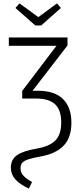

<svg xmlns="http://www.w3.org/2000/svg" viewBox="-20 -906 482 1132"><path d="M401 -183Q401 -95 355.5 -47.5Q310 0 222 16Q173 25 148 33Q123 41 112 53Q101 65 101 86Q101 110 117 128.5Q133 147 169 167L150 206Q97 181 70.5 151.5Q44 122 44 83Q44 35 79.5 9.5Q115 -16 197 -30Q273 -43 307 -78.5Q341 -114 341 -183Q341 -258 304.5 -291.5Q268 -325 193 -325H111V-370L313 -636H32V-685H378V-638L172 -371H203Q302 -371 351.5 -322Q401 -273 401 -183ZM339 -859 223 -756H188L71 -859L95 -886L206 -805L316 -886Z"/></svg>

Font: Fira Sans Condensed Light
Style: Regular
Weight: 300
Width: 3
Designer: bBox Type GmbH & Carrois Corporate GbR & Edenspiekermann AG
Foundry: bBox Type GmbH & Carrois Corporate GbR & Edenspiekermann AG
Version: Version 4.301